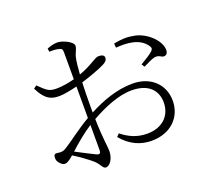

<svg xmlns="http://www.w3.org/2000/svg" viewBox="-132 -939 1265 1145"><g transform="rotate(-20 500.0 -366.0)"><path d="M655 -617C726 -622 803 -618 845 -560C856 -545 856 -537 845 -525C831 -511 785 -483 764 -471L776 -452C797 -462 834 -481 850 -484C884 -490 890 -466 912 -471C927 -474 933 -489 932 -506C928 -566 856 -632 784 -646C742 -655 704 -654 653 -644ZM170 -157C153 -146 141 -141 113 -146C93 -149 88 -141 88 -122C88 -109 92 -98 104 -86C113 -76 123 -70 133 -70C145 -70 158 -76 189 -103C228 -79 280 -41 300 -23C332 5 335 34 355 34C383 34 407 -8 407 -52C407 -87 396 -125 393 -259C473 -304 569 -346 654 -346C762 -346 811 -289 811 -213C811 -135 758 -71 655 -71C587 -71 537 -98 496 -131L479 -114C533 -48 600 -22 666 -22C790 -22 865 -103 865 -204C865 -310 786 -382 674 -382C573 -382 478 -346 392 -301V-348C392 -396 393 -446 395 -491C443 -506 507 -528 545 -547C565 -557 575 -568 575 -583C575 -600 557 -605 539 -605C515 -605 480 -569 398 -540C401 -585 405 -621 410 -643C417 -674 432 -690 432 -712C432 -735 370 -766 336 -766C314 -766 289 -759 270 -751L273 -730C299 -731 317 -730 334 -725C350 -721 354 -716 354 -696V-526C313 -515 277 -510 249 -509C195 -507 183 -517 131 -568L112 -554C156 -466 197 -461 242 -461C271 -461 317 -471 354 -480V-280C288 -243 208 -180 170 -157ZM354 -236V-77C354 -57 347 -49 325 -60C293 -75 245 -101 208 -120C253 -161 305 -205 354 -236Z"/></g></svg>

Font: Noto Serif CJK HK Light
Style: Regular
Weight: 300
Designer: Ryoko NISHIZUKA 西塚涼子 (kana & ideographs); Frank Grießhammer (Latin, Greek & Cyrillic); Wenlong ZHANG 张文龙 (bopomofo); San
Foundry: Adobe
Version: Version 2.001;hotconv 1.1.0;makeotfexe 2.6.0